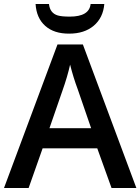

<svg xmlns="http://www.w3.org/2000/svg" viewBox="-20 -939 701 959"><path d="M435.1 -298.8 368.2 -493.2Q346.2 -551.8 330.1 -616.2Q316.9 -556.2 291.5 -484.9L227.1 -298.8ZM537.1 0 465.8 -198.2H192.9L123 0H0L267.1 -716.8H394L661.1 0ZM328.6 -856Q425.8 -856 432.6 -918.9H501Q495.1 -850.1 448.2 -810.5Q401.4 -771 325.7 -771Q250 -770.5 206.1 -809.6Q162.1 -848.6 157.7 -918.9H224.6Q229.5 -873.5 268.6 -861.8Q288.1 -856 328.6 -856Z"/></svg>

Font: OpenSans-Semibold
Style: Regular
Weight: 600
Foundry: Ascender Corporation
Version: Version 1.10